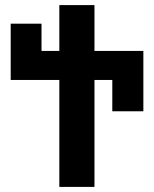

<svg xmlns="http://www.w3.org/2000/svg" viewBox="-20 -734 605 754"><path d="M213 -420H22V-641H143V-534H213V-714H351V-534H543V-297H421V-420H351V0H213Z"/></svg>

Font: Noto Sans Georgian Bold Cond
Style: Regular
Weight: 700
Width: 3
Designer: Monotype Design team
Foundry: Monotype Imaging Inc.
Version: Version 1.000